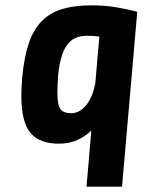

<svg xmlns="http://www.w3.org/2000/svg" viewBox="-20 -529 567 719"><path d="M63 -237Q70 -314 87.5 -366Q105 -418 136.5 -450Q168 -482 214 -495.5Q260 -509 323 -509Q370 -509 410.5 -502.5Q451 -496 494 -485L437 170H304L322 -40Q298 -17 268 -4Q238 9 201 9Q128 9 94 -31.5Q60 -72 60 -169Q60 -200 63 -237ZM246 -105Q266 -105 282 -116Q298 -127 309 -143.5Q320 -160 327 -180Q334 -200 337 -218L352 -392Q340 -394 327.5 -394.5Q315 -395 304 -395Q282 -395 262 -386.5Q242 -378 227 -354.5Q212 -331 203.5 -289Q195 -247 195 -180Q195 -134 207 -119.5Q219 -105 246 -105Z"/></svg>

Font: Share
Style: Bold Italic
Weight: 700
Designer: Ralph du Carrois
Version: Version 1.002